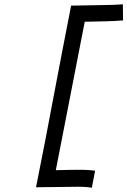

<svg xmlns="http://www.w3.org/2000/svg" viewBox="-20 -744 594 895"><path d="M552.7 -724.1C541.5 -723.1 537.1 -722.7 501.5 -721.2C476.6 -721.2 356.9 -717.8 311.5 -717.8L271.5 -512.2C259.3 -448.2 243.2 -362.3 226.6 -276.9C210 -189.5 198.7 -130.4 190.4 -86.4C173.3 1.5 165 42 147.9 128.9C193.4 128.9 314 126.5 342.8 126.5C377.4 126.5 396.5 129.4 408.2 130.9L423.3 51.8C417 50.3 385.3 47.4 354.5 47.4H348.1C338.9 47.4 287.6 47.9 240.2 49.3L375 -642.6C457 -644.5 503.4 -644.5 553.7 -648.9Z"/></svg>

Font: Fantasque Sans Mono
Style: RegItalic
Weight: 400
Italic angle: -11°
Monospace: yes
Designer: Jany Belluz
Version: Version 1.6.3